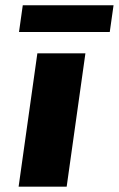

<svg xmlns="http://www.w3.org/2000/svg" viewBox="-20 -700 446 720"><path d="M230 0H49.8L120.1 -500H300.3ZM51.3 -580.1 65.4 -680.2H405.8L391.6 -580.1Z"/></svg>

Font: Fivo Sans Heavy
Style: Regular
Weight: 900
Designer: Alexander Slobzheninov
Foundry: Alexander Slobzheninov
Version: 1.0